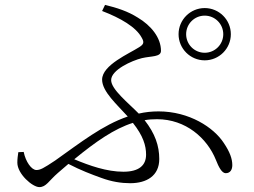

<svg xmlns="http://www.w3.org/2000/svg" viewBox="-20 -762 1040 786"><path d="M711 -622C711 -563 759 -515 818 -515C877 -515 925 -563 925 -622C925 -681 877 -729 818 -729C759 -729 711 -681 711 -622ZM742 -622C742 -664 776 -698 818 -698C860 -698 894 -664 894 -622C894 -580 860 -546 818 -546C776 -546 742 -580 742 -622ZM77 -140 55 -139C53 -124 51 -113 51 -96C51 -50 113 4 141 4C169 4 180 -22 217 -54L260 -91C310 -65 355 -48 394 -34C437 -18 477 -12 513 -12C580 -12 632 -42 632 -111C632 -165 615 -215 572 -270C589 -273 606 -274 623 -274C740 -274 828 -197 864 -107C875 -79 888 -53 904 -53C923 -53 931 -68 931 -86C931 -112 921 -140 896 -177C855 -240 755 -306 629 -306C601 -306 574 -303 548 -297C506 -340 435 -396 435 -434C435 -476 520 -514 561 -524C599 -533 639 -528 639 -554C639 -608 598 -658 544 -690C503 -716 459 -730 410 -742L398 -717C474 -688 537 -651 560 -608C571 -589 569 -581 550 -569C510 -543 398 -496 398 -436C398 -387 460 -333 503 -285C400 -250 309 -178 206 -105C158 -73 145 -66 129 -66C109 -66 85 -100 77 -140ZM524 -259C566 -206 578 -166 578 -129C578 -85 549 -59 485 -59C417 -59 346 -84 284 -110C373 -183 448 -235 524 -259Z"/></svg>

Font: Noto Serif SC Light
Style: Regular
Weight: 300
Designer: Ryoko NISHIZUKA 西塚涼子 (kana & ideographs); Frank Grießhammer (Latin, Greek & Cyrillic); Wenlong ZHANG 张文龙 (bopomofo); San
Foundry: Adobe
Version: Version 2.001;hotconv 1.1.0;makeotfexe 2.6.0